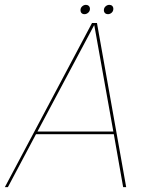

<svg xmlns="http://www.w3.org/2000/svg" viewBox="-39 -772 632 792"><path d="M-19 0H-6.5L109.5 -218.5H430.5L469 0H481.5L361 -677H340.5ZM115.5 -229.5 349 -667.5H350L428.5 -229.5ZM309.5 -713.5Q318 -713.5 325 -719.8Q332 -726 332 -735.5Q332 -743 327.2 -747.5Q322.5 -752 315.5 -752Q307 -752 300 -745.8Q293 -739.5 293 -730Q293 -722.5 297.5 -718Q302 -713.5 309.5 -713.5ZM406 -713.5Q415 -713.5 421.8 -719.8Q428.5 -726 428.5 -735.5Q428.5 -743 424 -747.5Q419.5 -752 412 -752Q403.5 -752 396.5 -745.8Q389.5 -739.5 389.5 -730Q389.5 -722.5 394.2 -718Q399 -713.5 406 -713.5Z"/></svg>

Font: Anybody Thin
Style: Italic
Weight: 100
Italic angle: -10°
Designer: Tyler Finck
Foundry: Etcetera Type Company
Version: Version 1.114;gftools[0.9.25]